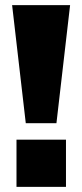

<svg xmlns="http://www.w3.org/2000/svg" viewBox="-20 -725 319 745"><path d="M80 -247 27 -705H252L199 -247ZM44 0V-183H236V0Z"/></svg>

Font: Nunito Sans 10pt Black
Style: Regular
Weight: 900
Designer: Vernon Adams
Foundry: Vernon Adams
Version: Version 3.101;gftools[0.9.27]